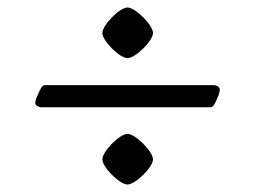

<svg xmlns="http://www.w3.org/2000/svg" viewBox="-20 -498 680 512"><path d="M74 -223C74 -217 83 -212 90 -212H541C548 -212 552 -219 559 -235C565 -248 566 -254 566 -260C566 -266 557 -271 550 -271H100C93 -271 89 -264 82 -248C76 -235 74 -229 74 -223ZM253 -73C253 -52 299 -6 320 -6C341 -6 388 -52 388 -73C388 -94 341 -141 320 -141C299 -141 253 -94 253 -73ZM253 -410C253 -389 299 -343 320 -343C341 -343 388 -389 388 -410C388 -431 341 -478 320 -478C299 -478 253 -431 253 -410Z"/></svg>

Font: Monomakh Unicode
Style: Regular
Weight: 400
Version: Version 1.2